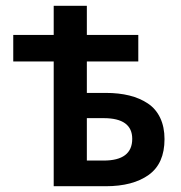

<svg xmlns="http://www.w3.org/2000/svg" viewBox="-20 -645 628 665"><path d="M166 0V-432.1H25.9V-523.9H166V-625H280.8V-523.9H459V-432.1H280.8V-323.2H346.2Q391.6 -323.2 428 -314.2Q464.4 -305.2 492.2 -286.6Q520 -268.1 534.9 -236.6Q549.8 -205.1 549.8 -163.1Q549.8 -78.6 495.1 -39.3Q440.4 0 346.2 0ZM280.8 -88.9H338.9Q438 -88.9 438 -164.1Q438 -235.8 338.9 -235.8H280.8Z"/></svg>

Font: Toshiba Sans Medium
Style: Regular
Weight: 500
Designer: Paul D. Hunt
Foundry: Toshiba Corporation
Version: Version 2.020;PS 2.0;hotconv 1.0.86;makeotf.lib2.5.63406